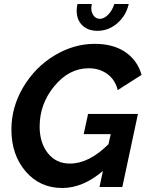

<svg xmlns="http://www.w3.org/2000/svg" viewBox="-20 -934 737 959"><path d="M467 -780Q419 -780 391 -807.5Q363 -835 363 -881Q363 -899 367 -914H439Q436 -903 436 -894Q436 -871 448 -855.5Q460 -840 479 -840Q500 -840 520.5 -861Q541 -882 551 -914H623Q610 -856 566 -818Q522 -780 467 -780ZM398 -264 420 -365H669L591 0H477L494 -80Q394 5 291 5Q179 5 108 -78Q37 -161 37 -287Q37 -399 96 -498.5Q155 -598 251.5 -656.5Q348 -715 453 -715Q546 -715 606.5 -673.5Q667 -632 687 -560L568 -484Q555 -536 516 -564.5Q477 -593 423 -593Q325 -593 251.5 -504Q178 -415 178 -302Q178 -221 219 -169Q260 -117 329 -117Q425 -117 522 -214L533 -264Z"/></svg>

Font: Raleway-v4020
Style: Bold Italic
Weight: 700
Italic angle: -12°
Designer: Matt McInerney, Pablo Impallari, Rodrigo Fuenzalida
Foundry: Matt McInerney, Pablo Impallari, Rodrigo Fuenzalida
Version: Version 4.020;PS 004.020;hotconv 1.0.88;makeotf.lib2.5.64775